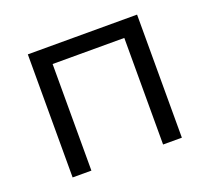

<svg xmlns="http://www.w3.org/2000/svg" viewBox="-91 -598 776 711"><g transform="rotate(-20 297.5 -242.5)"><path d="M82 0V-485H512.5V0H438.5V-420H156V0Z"/></g></svg>

Font: Geologica Cursive ExtraLight
Style: Regular
Weight: 250
Designer: Sindre Bremnes, Frode Helland
Foundry: Monokrom Skriftforlag AS
Version: Version 1.010;gftools[0.9.28]